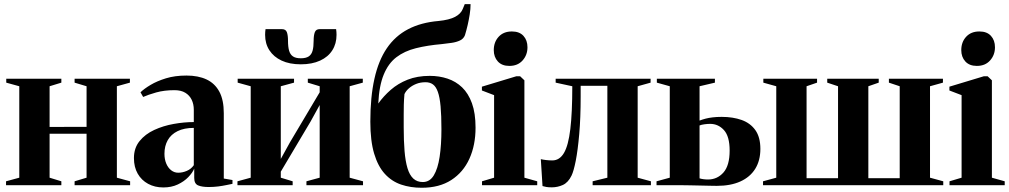

<svg xmlns="http://www.w3.org/2000/svg" viewBox="-20 -874 4762 906"><path d="M8.5 0V-18.5L71 -35.5V-467L9.5 -484V-502.5H269.5V-484L214 -467V-275L388.5 -275.5V-467L332 -484V-502.5H593V-484L531.5 -467V-35.5L594 -18.5V0H332V-18.5L388.5 -35.5V-243H214V-35.5L269.5 -18.5V0Z M750.5 10.5Q710.5 10.5 679 -6.5Q647.5 -23.5 629.8 -54.5Q612 -85.5 612 -128Q612 -175.5 638.5 -208.2Q665 -241 707.8 -260.8Q750.5 -280.5 799.8 -289.2Q849 -298 894.5 -298V-356Q894.5 -382.5 884.5 -403.2Q874.5 -424 854.5 -436.2Q834.5 -448.5 803 -448.5Q755 -448.5 717 -437.8Q679 -427 655.5 -416.5L643 -438.5Q660.5 -455.5 690.8 -473.5Q721 -491.5 763.2 -504.5Q805.5 -517.5 860 -517.5Q915.5 -517.5 954.8 -499Q994 -480.5 1015 -441.5Q1036 -402.5 1036 -340V-31.5L1077 -24.5V-6.5Q1066.5 -4.5 1048.8 -0.8Q1031 3 1009.5 5.8Q988 8.5 965 8.5Q933 8.5 914.8 0.8Q896.5 -7 896.5 -34.5V-78.5Q888.5 -59 868.5 -38.2Q848.5 -17.5 818.8 -3.5Q789 10.5 750.5 10.5ZM821 -59Q841.5 -59 861.8 -67.8Q882 -76.5 894.5 -94.5V-270.5Q849 -270.5 818 -255.2Q787 -240 771.5 -212.5Q756 -185 756 -148.5Q756 -122.5 764.5 -102.2Q773 -82 787.8 -70.5Q802.5 -59 821 -59Z M1100.5 0V-18.5L1163 -35.5V-467L1101.5 -484V-502.5H1367.5V-484L1305 -467V-124L1348 -202L1488.5 -438.5V-467L1432.5 -484V-502.5H1692V-484L1630 -467V-35.5L1693 -18.5V0H1426V-18.5L1488.5 -35.5V-378.5L1445.5 -300.5L1305 -64V-35.5L1361 -18.5V0ZM1310.5 -736.5Q1328.5 -736.5 1333.8 -721.8Q1339 -707 1339 -682Q1339 -653 1344.2 -634.8Q1349.5 -616.5 1362.5 -607.8Q1375.5 -599 1399.5 -599Q1423.5 -599 1436.8 -607.8Q1450 -616.5 1455 -634.8Q1460 -653 1460 -682Q1460 -707 1465.5 -721.8Q1471 -736.5 1488.5 -736.5H1566Q1567 -730 1567.5 -723.2Q1568 -716.5 1568 -709.5Q1568 -668 1548.2 -636.8Q1528.5 -605.5 1490.5 -588Q1452.5 -570.5 1399.5 -570.5Q1346.5 -570.5 1309 -588Q1271.5 -605.5 1251.2 -636.8Q1231 -668 1231 -709.5Q1231 -716.5 1231.5 -723.2Q1232 -730 1233 -736.5Z M1970 12Q1917 12 1872.8 -3Q1828.5 -18 1796 -53.5Q1763.5 -89 1745.5 -149.2Q1727.5 -209.5 1727.5 -300Q1727.5 -416 1746.8 -502.2Q1766 -588.5 1805.5 -646.5Q1845 -704.5 1905.8 -736.2Q1966.5 -768 2049.5 -775Q2100 -780 2127.5 -794.5Q2155 -809 2164 -832.5L2173 -854.5H2200.5Q2200.5 -831.5 2196.5 -806.2Q2192.5 -781 2186.8 -756Q2181 -731 2174 -708Q2167.5 -691 2150.5 -683Q2133.5 -675 2111.2 -671.8Q2089 -668.5 2065.5 -666Q1996.5 -660 1942.5 -646.5Q1888.5 -633 1850.5 -604Q1812.5 -575 1790.8 -522.2Q1769 -469.5 1765 -385.5Q1790 -420.5 1824 -450.2Q1858 -480 1903.5 -498Q1949 -516 2008 -516Q2052.5 -516 2091.8 -503Q2131 -490 2160.5 -461.8Q2190 -433.5 2207 -386.8Q2224 -340 2224 -271.5Q2224 -189 2195 -125Q2166 -61 2109.5 -24.5Q2053 12 1970 12ZM1975 -15Q2008 -15 2027 -46.5Q2046 -78 2054.5 -134Q2063 -190 2063 -264Q2063 -329.5 2059 -372.5Q2055 -415.5 2046.2 -440.2Q2037.5 -465 2023.2 -475.5Q2009 -486 1988 -486Q1963.5 -486 1943.8 -478Q1924 -470 1909.8 -457.5Q1895.5 -445 1888.5 -430Q1886 -402 1885.5 -380Q1885 -358 1885 -333.2Q1885 -308.5 1885 -273Q1885 -209.5 1889 -161.2Q1893 -113 1902.8 -80.5Q1912.5 -48 1930.2 -31.5Q1948 -15 1975 -15Z M2254.5 0V-18.5L2311.5 -35.5V-425L2254 -447V-465L2416 -514H2434.5L2454.5 -495V-35.5L2515 -18.5V0ZM2383 -563Q2348.5 -563 2329.2 -584Q2310 -605 2310 -637.5Q2310 -675.5 2333 -700.5Q2356 -725.5 2395 -725.5H2396Q2431 -725.5 2450 -704.8Q2469 -684 2469 -651Q2469 -614.5 2446 -588.8Q2423 -563 2384 -563Z M2584 10Q2568 10 2557.8 8.2Q2547.5 6.5 2540 4L2532 -123Q2542 -120.5 2556.5 -118.8Q2571 -117 2586 -117Q2620.5 -117 2641.2 -152.2Q2662 -187.5 2671.2 -264.8Q2680.5 -342 2680.5 -467L2602 -484V-502.5H3050V-484L2989 -467V-35.5L3051.5 -18.5V0H2776.5V-18.5L2846 -35.5V-469H2720V-419.5Q2720 -317 2713.2 -240.8Q2706.5 -164.5 2696.8 -115.2Q2687 -66 2677 -45.5Q2661 -12.5 2636 -1.2Q2611 10 2584 10Z M3078 0V-18.5L3140.5 -35.5V-467L3079.5 -484V-502.5H3353.5V-484L3281 -467V-305Q3294 -310 3309 -314Q3324 -318 3343 -320.2Q3362 -322.5 3385.5 -322.5Q3438.5 -322.5 3479.8 -307.8Q3521 -293 3544.5 -259.8Q3568 -226.5 3568 -171.5Q3568 -116.5 3543.8 -77.5Q3519.5 -38.5 3473.8 -17.8Q3428 3 3362.5 3Q3351 3 3329.8 2.5Q3308.5 2 3284 1.5Q3259.5 1 3237.2 0.5Q3215 0 3200.5 0ZM3321 -27Q3364.5 -27 3393.8 -60Q3423 -93 3423 -163.5Q3423 -230.5 3396.2 -260Q3369.5 -289.5 3331 -289.5Q3318 -289.5 3303.8 -287.5Q3289.5 -285.5 3281 -282V-32.5Q3288 -30 3298.8 -28.5Q3309.5 -27 3321 -27Z M3580.5 0V-18.5L3643 -35.5V-467L3582 -484V-502.5H3835.5V-484L3786 -467V-33H3934.5V-467L3883.5 -484V-502.5H4126.5V-484L4077.5 -467V-33H4225.5V-467L4174.5 -484V-502.5H4429.5V-484L4368.5 -467V-35.5L4431 -18.5V0Z M4460.5 0V-18.5L4517.5 -35.5V-425L4460 -447V-465L4622 -514H4640.5L4660.5 -495V-35.5L4721 -18.5V0ZM4589 -563Q4554.5 -563 4535.2 -584Q4516 -605 4516 -637.5Q4516 -675.5 4539 -700.5Q4562 -725.5 4601 -725.5H4602Q4637 -725.5 4656 -704.8Q4675 -684 4675 -651Q4675 -614.5 4652 -588.8Q4629 -563 4590 -563Z"/></svg>

Font: Merriweather 144pt
Style: Bold
Weight: 700
Version: Version 2.100